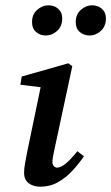

<svg xmlns="http://www.w3.org/2000/svg" viewBox="-20 -693 420 725"><path d="M152 -559Q132 -559 116.5 -572Q101 -585 101 -610Q101 -639 120.5 -656Q140 -673 163 -673Q185 -673 200 -659.5Q215 -646 215 -624Q215 -594 196 -576.5Q177 -559 152 -559ZM318 -559Q297 -559 281.5 -572Q266 -585 266 -610Q266 -639 285.5 -656Q305 -673 328 -673Q350 -673 365 -659.5Q380 -646 380 -624Q380 -594 361 -576.5Q342 -559 318 -559ZM71 -41Q71 -56 74.5 -76Q78 -96 83 -121L137 -381L156 -361L57 -373L62 -404L238 -454L253 -443L185 -126Q178 -97 178 -80Q178 -71 183.5 -65.5Q189 -60 196 -60Q223 -60 272 -122L297 -103Q278 -75 253.5 -48.5Q229 -22 199 -5Q169 12 132 12Q106 12 88.5 -1Q71 -14 71 -41Z"/></svg>

Font: Lisu Bosa ExtraBold
Style: Italic
Weight: 800
Italic angle: -19°
Designer: David Morse, Annie Olsen, Victor Gaultney, Frank Grießhammer (Latin)
Foundry: SIL International
Version: Version 2.000